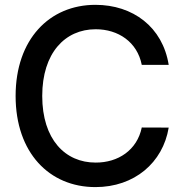

<svg xmlns="http://www.w3.org/2000/svg" viewBox="-20 -757 751 787"><path d="M561.1 -491.1H671.5C646.7 -646.3 524.9 -737.2 371.1 -737.2C182.9 -737.2 44 -596.2 44 -363.6C44 -131 182.2 9.9 371.1 9.9C530.9 9.9 647.7 -90.2 671.5 -234L561.1 -234.4C541.9 -141.3 463.8 -90.2 372.2 -90.6C247.2 -90.2 153.1 -185.7 153.1 -363.6C153.1 -540.1 246.8 -637.1 372.2 -637.1C464.8 -637.1 542.6 -584.9 561.1 -491.1Z"/></svg>

Font: RED Number Medium
Style: Regular
Weight: 500
Designer: RED UED
Foundry: rsms
Version: Version 1.003;FEAKit 1.0